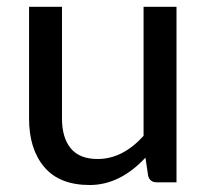

<svg xmlns="http://www.w3.org/2000/svg" viewBox="-20 -527 598 555"><path d="M64 -184.1V-507.3H159.2V-184.1Q159.2 -128.9 184.6 -98.1Q210 -67.4 262.2 -67.4Q334.5 -67.4 395 -134.3V-507.3H490.2V0H433.1Q413.1 0 408.2 -19L400.4 -71.3Q326.7 7.8 239.3 7.8Q151.9 7.8 107.9 -44.2Q64 -96.2 64 -184.1Z"/></svg>

Font: Lato-Medium
Style: Regular
Weight: 500
Designer: Lukasz Dziedzic
Foundry: tyPoland Lukasz Dziedzic
Version: Version 2.006; 2014-01-15